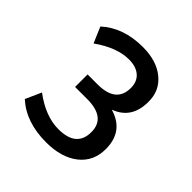

<svg xmlns="http://www.w3.org/2000/svg" viewBox="-132 -811 625 625"><g transform="rotate(45 181.0 -498.0)"><path d="M171.9 -276.4Q79.1 -276.4 23.4 -327.1L47.9 -381.8Q110.4 -335 169.9 -335Q252.9 -335 252.9 -404.3Q252.9 -470.7 167 -470.7H111.3V-528.3H157.2Q242.2 -528.3 242.2 -596.7Q242.2 -626 223.6 -642.1Q205.1 -658.2 171.9 -658.2Q117.2 -658.2 53.7 -613.3L30.3 -668Q85.9 -718.8 175.8 -718.8Q239.3 -718.8 277.3 -687.5Q315.4 -656.2 314.5 -604.5Q314.5 -527.3 248 -502.9Q325.2 -480.5 325.2 -398.4Q325.2 -341.8 283.7 -309.1Q242.2 -276.4 171.9 -276.4Z"/></g></svg>

Font: Min Sans
Style: Regular
Weight: 400
Designer: Jinseong-Kim, NotoSansCJK, Nunito
Foundry: Jinseong-Kim
Version: Version 1.400;Glyphs 3.1.2 (3151)